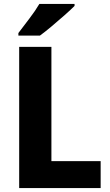

<svg xmlns="http://www.w3.org/2000/svg" viewBox="-20 -951 556 971"><path d="M77 0V-714H240V-136H489V0ZM357 -921Q339 -903 307.5 -875Q276 -847 242 -818.5Q208 -790 182 -771H73V-784Q98 -817 128.5 -857Q159 -897 179 -931H357Z"/></svg>

Font: Noto Sans Gujarati SemiCondensed ExtraBold
Style: Regular
Weight: 800
Width: 4
Designer: Jelle Bosma - Monotype Design Team, Universal Thirst
Foundry: Monotype Imaging Inc.
Version: Version 2.106; ttfautohint (v1.8.4.7-5d5b)